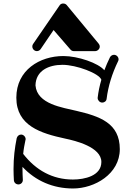

<svg xmlns="http://www.w3.org/2000/svg" viewBox="-20 -1039 752 1093"><path d="M662 -190C662 -339 547 -377 415 -408C338 -427 191 -445 182 -553C184 -637 257 -670 336 -670C415 -670 545 -621 557 -585C547 -551 540 -517 536 -483C536 -482 536 -481 536 -480C536 -469 547 -455 562 -455C575 -455 586 -464 587 -477C596 -549 618 -620 652 -690C654 -694 655 -697 655 -701C655 -714 644 -727 629 -727C620 -727 611 -722 606 -713C594 -688 583 -664 574 -639C540 -680 424 -720 341 -720C206 -720 73 -640 73 -483C73 -323 212 -280 351 -250C409 -238 557 -202 557 -117C557 -38 462 -17 395 -17C279 -17 184 -70 112 -163C115 -194 119 -212 125 -242C126 -244 126 -246 126 -247C126 -259 115 -273 100 -273C88 -273 78 -264 75 -252C64 -197 57 -142 57 -76C57 -55 58 -34 59 -13C60 1 71 11 86 11C100 10 110 -1 110 -14C110 -15 110 -15 110 -16C109 -36 108 -56 108 -77C108 -81 108 -85 108 -89C183 -9 282 34 396 34C518 34 662 -48 662 -190ZM522 -748C534 -748 548 -759 548 -774C548 -780 546 -785 542 -790L360 -1010C355 -1016 348 -1019 339 -1019C331 -1019 323 -1015 319 -1008L168 -788C165 -784 164 -779 164 -774C164 -761 175 -748 190 -748C198 -748 206 -752 211 -759L285 -868L381 -757C386 -751 393 -748 400 -748Z"/></svg>

Font: Ribeye
Style: Regular
Weight: 400
Designer: Astigmatic (AOETI)
Foundry: Astigmatic (AOETI)
Version: Version 1.000